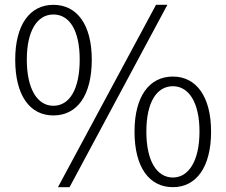

<svg xmlns="http://www.w3.org/2000/svg" viewBox="-20 -762 937 795"><path d="M201 -284C299 -284 360 -366 360 -515C360 -660 299 -742 201 -742C104 -742 43 -660 43 -515C43 -366 104 -284 201 -284ZM201 -324C135 -324 91 -393 91 -515C91 -636 135 -702 201 -702C268 -702 310 -636 310 -515C310 -393 268 -324 201 -324ZM220 13H268L673 -742H626ZM696 13C792 13 854 -69 854 -217C854 -363 792 -445 696 -445C598 -445 537 -363 537 -217C537 -69 598 13 696 13ZM696 -27C629 -27 586 -96 586 -217C586 -339 629 -405 696 -405C761 -405 806 -339 806 -217C806 -96 761 -27 696 -27Z"/></svg>

Font: Noto Sans HK Light
Style: Regular
Weight: 300
Designer: Ryoko NISHIZUKA 西塚涼子 (kana, bopomofo & ideographs); Paul D. Hunt (Latin, Greek & Cyrillic); Sandoll Communications 산돌커뮤니
Foundry: Adobe
Version: Version 2.004;hotconv 1.0.118;makeotfexe 2.5.65603